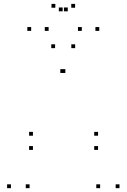

<svg xmlns="http://www.w3.org/2000/svg" viewBox="-20 -971 660 1001"><path d="M371.8 -720V-740H351.8V-720ZM267.2 -720V-740H247.2V-720ZM37 10V-10H17V10ZM134.2 10V-10H114.2V10ZM314.5 -590.5V-610.5H294.5V-590.5ZM320.7 -590.5V-610.5H300.7V-590.5ZM502 10V-10H482V10ZM603 10V-10H583V10ZM491.2 -189.5V-209.5H471.2V-189.5ZM491.2 -263.5V-283.5H471.2V-263.5ZM151.7 -263.5V-283.5H131.7V-263.5ZM151.7 -189.5V-209.5H131.7V-189.5ZM233.5 -810V-830H213.5V-810ZM333.3 -912V-932H313.3V-912ZM306.7 -912V-932H286.7V-912ZM406.5 -810V-830H386.5V-810ZM497.5 -810V-830H477.5V-810ZM371.5 -930.7V-950.7H351.5V-930.7ZM268.5 -930.7V-950.7H248.5V-930.7ZM142.5 -810V-830H122.5V-810Z"/></svg>

Font: Monaspace Neon Dots Var
Style: Regular
Weight: 400
Designer: Riley Cran and the Lettermatic Team
Version: Version 1.100 (Monaspace Neon Dots)